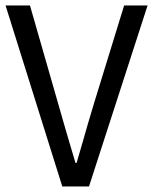

<svg xmlns="http://www.w3.org/2000/svg" viewBox="-20 -676 555 696"><path d="M205.8 0 0.1 -656.3H88.6L190.5 -301.5Q201.7 -262.5 211.7 -227.7Q221.7 -192.8 231.9 -158.5Q242.1 -124.2 253.7 -85.4H257.7Q269.2 -124.2 278.9 -158.5Q288.6 -192.8 298.8 -227.7Q309 -262.5 320.8 -301.5L430 -656.3H515L302.6 0Z"/></svg>

Font: Source Sans 3
Style: Regular
Weight: 200
Designer: Paul D. Hunt
Foundry: Adobe
Version: Version 3.046;hotconv 1.0.118;makeotfexe 2.5.65603